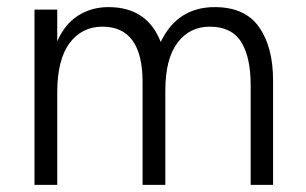

<svg xmlns="http://www.w3.org/2000/svg" viewBox="-20 -520 860 540"><path d="M77 -493H141V-404Q162 -452 199.5 -476Q237 -500 285 -500Q394 -500 432 -402Q479 -500 584 -500Q669 -500 708.5 -444Q748 -388 748 -294V0H685V-280Q685 -360 658 -402.5Q631 -445 570 -445Q513 -445 479 -399.5Q445 -354 445 -266V0H381V-289Q381 -445 268 -445Q210 -445 175.5 -398.5Q141 -352 141 -260V0H77Z"/></svg>

Font: Hanken Grotesk Light
Style: Regular
Weight: 300
Designer: Alfredo Marco Pradil
Foundry: Hanken Design Co.
Version: Version 3.014